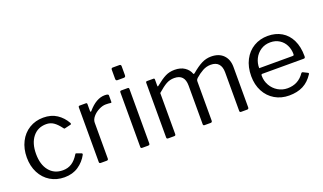

<svg xmlns="http://www.w3.org/2000/svg" viewBox="-74 -1198 2800 1665"><g transform="rotate(-20 1325.5 -366.0)"><path d="M297 -540Q370 -540 421.5 -506Q473 -472 504 -416L506 -408Q506 -402 499 -401L444 -388L441 -387Q436 -387 431 -395Q399 -438 369.5 -458Q340 -478 302 -478Q224 -478 178 -420.5Q132 -363 132 -265Q132 -166 178.5 -109Q225 -52 304 -52Q351 -52 386.5 -75Q422 -98 451 -146Q454 -151 457 -151.5Q460 -152 464 -150L507 -134Q514 -131 511 -121Q480 -63 426 -26.5Q372 10 297 10Q224 10 167 -24.5Q110 -59 78 -121Q46 -183 46 -263Q46 -343 78 -406.5Q110 -470 167.5 -505Q225 -540 297 -540Z M633 0Q619 0 619 -13V-517Q619 -530 630 -530H688Q699 -530 699 -519V-454Q699 -448 702.5 -447Q706 -446 710 -451Q786 -540 865 -540Q900 -540 900 -527V-467Q900 -457 891 -459Q873 -462 846 -462Q817 -462 783 -445Q749 -428 726 -401Q703 -374 703 -346V-15Q703 0 688 0Z M1090 -644Q1090 -634 1086 -629.5Q1082 -625 1072 -625H1014Q999 -625 999 -642V-726Q999 -742 1013 -742H1076Q1082 -742 1086 -738Q1090 -734 1090 -727ZM1086 -17Q1086 -7 1082 -3.5Q1078 0 1068 0H1017Q1008 0 1005 -3Q1002 -6 1002 -14V-516Q1002 -530 1014 -530H1075Q1086 -530 1086 -517Z M1255 0Q1241 0 1241 -13V-517Q1241 -530 1252 -530H1312Q1322 -530 1322 -519V-461Q1322 -449 1332 -458Q1386 -502 1424 -521Q1462 -540 1509 -540Q1565 -540 1601.5 -515Q1638 -490 1651 -452Q1653 -449 1655 -449Q1658 -449 1665 -454Q1717 -498 1758.5 -519Q1800 -540 1846 -540Q1918 -540 1958.5 -499Q1999 -458 1999 -388V-16Q1999 0 1984 0H1928Q1915 0 1915 -13V-370Q1915 -420 1891 -447Q1867 -474 1819 -474Q1779 -474 1744 -454.5Q1709 -435 1676 -406Q1668 -398 1665 -392Q1662 -386 1662 -377V-16Q1662 0 1647 0H1591Q1578 0 1578 -13V-370Q1578 -474 1482 -474Q1442 -474 1408.5 -455.5Q1375 -437 1325 -393V-15Q1325 -7 1321.5 -3.5Q1318 0 1310 0Z M2203 -232Q2203 -184 2226.5 -143Q2250 -102 2290 -78Q2330 -54 2378 -54Q2478 -54 2534 -137Q2538 -141 2541 -141.5Q2544 -142 2548 -140L2590 -119Q2598 -114 2592 -105Q2553 -45 2499 -17.5Q2445 10 2370 10Q2297 10 2239 -24Q2181 -58 2148.5 -119.5Q2116 -181 2116 -260Q2116 -345 2149 -408.5Q2182 -472 2239.5 -506Q2297 -540 2369 -540Q2441 -540 2495.5 -508Q2550 -476 2580 -414.5Q2610 -353 2610 -269V-265Q2610 -256 2607 -251.5Q2604 -247 2595 -247H2212Q2203 -247 2203 -232ZM2509 -302Q2520 -302 2523 -304.5Q2526 -307 2526 -316Q2526 -360 2507.5 -397.5Q2489 -435 2453.5 -457.5Q2418 -480 2371 -480Q2320 -480 2282 -454.5Q2244 -429 2224 -388.5Q2204 -348 2205 -302Z"/></g></svg>

Font: Libre Franklin
Style: Regular
Weight: 400
Designer: Pablo Impallari, Rodrigo Fuenzalida
Foundry: Impallari Type
Version: Version 1.001; ttfautohint (v1.4.1)